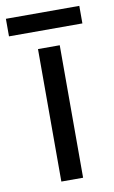

<svg xmlns="http://www.w3.org/2000/svg" viewBox="-100 -721 456 765"><g transform="rotate(-10 128.5 -338.5)"><path d="M173 0H85V-536H173ZM277 -677V-606H-20V-677Z"/></g></svg>

Font: Noto Sans Nag Mundari
Style: Regular
Weight: 400
Designer: Muthu Nedumaran
Version: Version 1.000; ttfautohint (v1.8.4.7-5d5b)